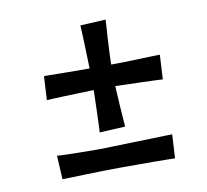

<svg xmlns="http://www.w3.org/2000/svg" viewBox="-58 -608 616 572"><g transform="rotate(-10 250.0 -322.0)"><path d="M298 -221 220 -217Q221 -221 221.5 -239Q222 -257 223 -282.5Q224 -308 224.5 -335.5Q225 -363 224 -386Q224 -411 223 -436.5Q222 -462 221.5 -484.5Q221 -507 220 -522.5Q219 -538 219 -541L296 -545Q296 -542 295 -527Q294 -512 292.5 -489Q291 -466 290 -439.5Q289 -413 289 -387Q289 -362 290.5 -335Q292 -308 293.5 -283.5Q295 -259 296.5 -242Q298 -225 298 -221ZM87 -99 83 -171Q86 -170 105 -169.5Q124 -169 150.5 -168.5Q177 -168 204.5 -168Q232 -168 253 -169Q275 -170 304 -170.5Q333 -171 361 -172Q389 -173 409 -173.5Q429 -174 432 -174L428 -102Q425 -102 407 -102.5Q389 -103 362.5 -103Q336 -103 309 -103Q282 -103 261 -103Q242 -103 213.5 -102.5Q185 -102 157 -101Q129 -100 109 -99.5Q89 -99 87 -99ZM82 -339 86 -411Q88 -411 102 -411Q116 -411 137.5 -410.5Q159 -410 183 -410Q207 -410 230 -410Q253 -410 269 -410Q290 -410 317.5 -410.5Q345 -411 371 -412Q397 -413 415 -413.5Q433 -414 437 -414L433 -340Q431 -340 414 -341Q397 -342 372 -342.5Q347 -343 320 -344Q293 -345 270 -345Q252 -345 228.5 -344.5Q205 -344 180.5 -343Q156 -342 134.5 -341.5Q113 -341 98.5 -340Q84 -339 82 -339Z"/></g></svg>

Font: Truculenta Medium
Style: Regular
Weight: 500
Version: Version 1.002